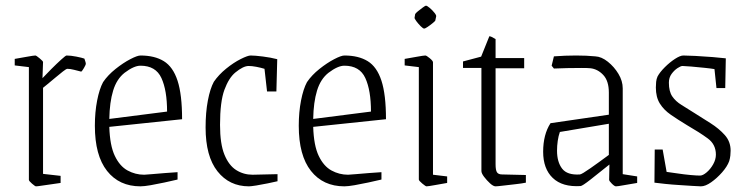

<svg xmlns="http://www.w3.org/2000/svg" viewBox="-20 -648 2630 678"><path d="M107 10Q104 10 93 0.5Q82 -9 82 -13V-411L32 -417V-440Q50 -443 74.5 -447.5Q99 -452 105 -452Q108 -452 120 -442Q132 -432 132 -429L130 -372Q142 -385 161 -404Q180 -423 196 -437.5Q212 -452 215 -452Q230 -452 250 -448Q270 -444 278 -441Q279 -438 281 -432Q283 -426 283 -423Q283 -419 276.5 -408Q270 -397 267 -395Q255 -398 241.5 -401.5Q228 -405 218 -405Q214 -405 202 -395.5Q190 -386 175 -373.5Q160 -361 148 -351Q136 -341 132 -338V-34L194 -27V-2Q182 0 163 2.5Q144 5 128 7.5Q112 10 107 10Z M607 -14Q586 -9 560.5 -3.5Q535 2 512 6Q489 10 476 10Q401 10 358 -44.5Q315 -99 315 -204Q315 -252 323 -293Q331 -334 344 -358Q361 -383 388 -404.5Q415 -426 440 -439Q465 -452 476 -452Q526 -452 558.5 -432Q591 -412 607 -363Q623 -314 623 -227L366 -200Q368 -134 385.5 -97.5Q403 -61 430.5 -46Q458 -31 489 -31Q494 -31 516 -33Q538 -35 564 -37Q590 -39 607 -40ZM420 -391Q392 -369 379.5 -328Q367 -287 366 -228L570 -254Q570 -329 550 -372.5Q530 -416 476 -416Q453 -416 420 -391Z M859 10Q790 10 748 -43Q706 -96 706 -198Q706 -251 714 -293Q722 -335 735 -359Q752 -384 778.5 -405.5Q805 -427 830 -439.5Q855 -452 865 -452Q880 -452 908 -448.5Q936 -445 959 -439L956 -325H923L914 -405Q901 -409 885.5 -412Q870 -415 858 -415Q839 -415 811 -392Q788 -373 772.5 -331Q757 -289 757 -207Q757 -140 772.5 -102Q788 -64 814 -47.5Q840 -31 872 -31L960 -33V-8Q947 -5 925.5 -0.5Q904 4 885 7Q866 10 859 10Z M1327 -14Q1306 -9 1280.5 -3.5Q1255 2 1232 6Q1209 10 1196 10Q1121 10 1078 -44.5Q1035 -99 1035 -204Q1035 -252 1043 -293Q1051 -334 1064 -358Q1081 -383 1108 -404.5Q1135 -426 1160 -439Q1185 -452 1196 -452Q1246 -452 1278.5 -432Q1311 -412 1327 -363Q1343 -314 1343 -227L1086 -200Q1088 -134 1105.5 -97.5Q1123 -61 1150.5 -46Q1178 -31 1209 -31Q1214 -31 1236 -33Q1258 -35 1284 -37Q1310 -39 1327 -40ZM1140 -391Q1112 -369 1099.5 -328Q1087 -287 1086 -228L1290 -254Q1290 -329 1270 -372.5Q1250 -416 1196 -416Q1173 -416 1140 -391Z M1446 -598Q1447 -601 1455.5 -608Q1464 -615 1473 -621.5Q1482 -628 1484 -628Q1488 -628 1497.5 -620Q1507 -612 1514.5 -602.5Q1522 -593 1520 -589L1517 -575Q1516 -573 1507.5 -566Q1499 -559 1490 -553Q1481 -547 1478 -547Q1474 -547 1465.5 -555.5Q1457 -564 1450 -573.5Q1443 -583 1444 -586ZM1486 10Q1483 10 1471 0Q1459 -10 1459 -14V-411L1409 -417V-440Q1427 -443 1451.5 -447.5Q1476 -452 1482 -452Q1486 -452 1497.5 -442.5Q1509 -433 1509 -428V-31L1559 -25V-2Q1541 1 1516.5 5.5Q1492 10 1486 10Z M1730 10Q1722 10 1710.5 -0.5Q1699 -11 1689.5 -23.5Q1680 -36 1680 -44V-408H1615V-431L1679 -448L1708 -520Q1714 -520 1730 -510V-443H1831V-407H1730V-68Q1730 -47 1735 -39.5Q1740 -32 1753 -32L1837 -30V-3Q1823 0 1800 2.5Q1777 5 1756.5 7.5Q1736 10 1730 10Z M2030 9Q1966 13 1932 -19.5Q1898 -52 1898 -112Q1898 -173 1924 -213L2130 -243V-321Q2130 -362 2110.5 -383Q2091 -404 2065 -407Q2056 -408 2033 -408Q2010 -408 1983 -407.5Q1956 -407 1936 -406L1928 -416L1936 -449Q1976 -452 2014 -452Q2052 -452 2082 -449Q2104 -448 2126.5 -430Q2149 -412 2164 -387Q2179 -362 2179 -336V-33L2230 -25V-2Q2199 3 2180 6.5Q2161 10 2155 10Q2150 10 2140.5 0.5Q2131 -9 2131 -13L2132 -67Q2096 -38 2066 -14.5Q2036 9 2030 9ZM1947 -116Q1947 -76 1965 -52.5Q1983 -29 2028 -32Q2035 -33 2065 -54Q2095 -75 2130 -101V-211L1957 -182Q1952 -168 1949.5 -150.5Q1947 -133 1947 -116Z M2455 10Q2446 10 2425.5 8.5Q2405 7 2379.5 5.5Q2354 4 2330 1.5Q2306 -1 2291 -3L2292 -120H2320L2334 -41Q2350 -39 2373 -35.5Q2396 -32 2418 -30Q2440 -28 2452 -28Q2462 -28 2475.5 -39.5Q2489 -51 2498.5 -68Q2508 -85 2508 -102Q2508 -138 2479.5 -159Q2451 -180 2406 -206Q2373 -226 2348.5 -243Q2324 -260 2310 -282.5Q2296 -305 2296 -339Q2296 -349 2297 -359Q2298 -369 2302 -378Q2310 -393 2327.5 -410.5Q2345 -428 2363.5 -440Q2382 -452 2393 -452Q2406 -452 2436 -450.5Q2466 -449 2496.5 -446.5Q2527 -444 2543 -442L2541 -337H2510L2503 -404Q2492 -406 2468 -408.5Q2444 -411 2421 -413Q2398 -415 2390 -415Q2384 -415 2372.5 -407.5Q2361 -400 2351.5 -387Q2342 -374 2342 -356Q2342 -325 2354 -307.5Q2366 -290 2386.5 -277.5Q2407 -265 2432 -249Q2459 -232 2489 -213Q2519 -194 2539.5 -171Q2560 -148 2560 -116Q2560 -108 2559 -98.5Q2558 -89 2555 -79Q2548 -60 2530 -39.5Q2512 -19 2491.5 -4.5Q2471 10 2455 10Z"/></svg>

Font: Grenze Gotisch ExtraLight
Style: Regular
Weight: 200
Designer: Renata Polastri
Foundry: Omnibus-Type
Version: Version 1.001